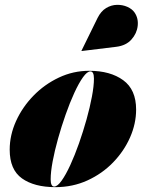

<svg xmlns="http://www.w3.org/2000/svg" viewBox="-20 -762 604 792"><path d="M460 -569 316.5 -551.5 316 -552.5 382.5 -688Q396.5 -716 417.8 -728.8Q439 -741.5 462.2 -742Q485.5 -742.5 505.2 -733.8Q525 -725 535 -710.5Q551.5 -686.5 548 -655.2Q544.5 -624 522.2 -599Q500 -574 460 -569ZM208.5 10Q121.5 10 70.8 -26Q20 -62 20 -144.5Q20 -204.5 46.2 -262.5Q72.5 -320.5 118 -367.2Q163.5 -414 222.8 -442Q282 -470 348 -470Q435 -470 488.2 -431.2Q541.5 -392.5 541.5 -310Q541.5 -252 516.5 -195.2Q491.5 -138.5 446.5 -92Q401.5 -45.5 340.8 -17.8Q280 10 208.5 10ZM203.5 7.5Q217 7.5 234.2 -16.8Q251.5 -41 270 -81.2Q288.5 -121.5 305.8 -170.5Q323 -219.5 337 -269.5Q351 -319.5 359.2 -363.5Q367.5 -407.5 367.5 -437.5Q367.5 -467.5 353 -467.5Q339.5 -467.5 322.2 -443.2Q305 -419 286.5 -378.8Q268 -338.5 250.8 -289.5Q233.5 -240.5 219.5 -190.5Q205.5 -140.5 197.2 -96.5Q189 -52.5 189 -22.5Q189 7.5 203.5 7.5Z"/></svg>

Font: Bodoni* 72pt Fatface
Style: Italic
Weight: 900
Italic angle: -13°
Version: Version 2.3